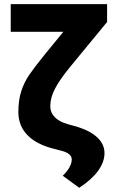

<svg xmlns="http://www.w3.org/2000/svg" viewBox="-20 -727 581 934"><path d="M501 -620.1 319.3 -399.4Q270.5 -339.4 247.6 -295.7Q224.6 -252 224.6 -210Q224.6 -179.2 246.3 -157Q268.1 -134.8 309.6 -123L340.8 -114.3Q413.1 -94.7 450.7 -60.8Q488.3 -26.9 488.3 17.6Q488.3 61.5 456.8 104.5Q425.3 147.5 365.2 186.5L285.2 127.9Q307.6 106.4 318.4 85.9Q329.1 65.4 329.1 48.8Q329.1 34.2 316.4 23.4Q303.7 12.7 280.3 6.8L247.1 -2Q160.2 -22.5 114.7 -68.4Q69.3 -114.3 69.3 -181.6Q69.3 -240.2 83.5 -283.7Q97.7 -327.1 122.8 -363.8Q147.9 -400.4 200.2 -464.8L288.1 -572.3H32.2V-707H501Z"/></svg>

Font: Pretendard JP ExtraBold
Style: Regular
Weight: 800
Designer: Base glyphs from Inter by Rasmus Andersson; Hangeul glyphs from Noto Sans CJK(Source Han Sans) by Jang Soo-young and Kan
Foundry: Kil Hyung-jin
Version: Version 1.309